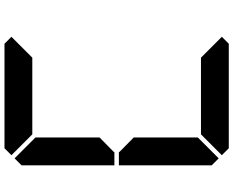

<svg xmlns="http://www.w3.org/2000/svg" viewBox="-112 -928 1040 856"><g transform="rotate(-90 408.0 -500.0)"><path d="M161 -515 157 -510H99V-924L130 -955L223 -862V-698V-590V-576ZM223 -144V-138L130 -45L99 -76V-490H157L161 -485L223 -424V-384V-302ZM672 -31 641 0H470H346H175L144 -31L237 -124H262H346H470H554H579ZM144 -969 175 -1000H346H470H641L672 -969L579 -876H554H470H346H262H243H237Z"/></g></svg>

Font: DSEG14 Classic
Style: Bold
Weight: 700
Designer: Keshikan(Twitter:@keshinomi_88pro)
Version: Version 0.46